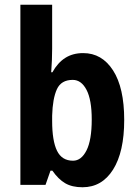

<svg xmlns="http://www.w3.org/2000/svg" viewBox="-20 -780 580 810"><path d="M200 -574Q200 -554 199 -526.5Q198 -499 196 -475H201Q223 -515 255 -535.5Q287 -556 331 -556Q410 -556 457 -483Q504 -410 504 -274Q504 -139 457 -64.5Q410 10 328 10Q284 10 255 -7Q226 -24 201 -60H193L172 0H66V-760H200ZM287 -443Q238 -443 220 -403.5Q202 -364 200 -292V-270Q200 -186 220.5 -144Q241 -102 288 -102Q323 -102 345 -145.5Q367 -189 367 -276Q367 -359 345 -401Q323 -443 287 -443Z"/></svg>

Font: Noto Sans Sinhala UI Condensed
Style: Bold
Weight: 700
Width: 3
Designer: Jelle Bosma - Monotype Design Team
Foundry: Monotype Imaging Inc.
Version: Version 2.006; ttfautohint (v1.8.4.7-5d5b)